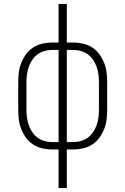

<svg xmlns="http://www.w3.org/2000/svg" viewBox="-20 -755 640 980"><path d="M279 205V8H245Q220 8 195 2Q170 -4 149 -17.5Q128 -31 113 -51.5Q98 -72 88.5 -96Q79 -120 76 -145Q73 -170 73 -195V-335Q73 -360 76 -385Q79 -410 88.5 -434Q98 -458 113 -478.5Q128 -499 149 -512.5Q170 -526 195 -532Q220 -538 245 -538H279V-735H321V-538H355Q380 -538 405 -532Q430 -526 451 -512.5Q472 -499 487 -478.5Q502 -458 511.5 -434Q521 -410 524 -385Q527 -360 527 -335V-195Q527 -170 524 -145Q521 -120 511.5 -96Q502 -72 487 -51.5Q472 -31 451 -17.5Q430 -4 405 2Q380 8 355 8H321V205ZM245 -30H279V-500H245Q225 -500 206 -494.5Q187 -489 171 -477Q155 -465 144 -448.5Q133 -432 126.5 -413Q120 -394 117.5 -374.5Q115 -355 115 -335V-195Q115 -175 117.5 -155.5Q120 -136 126.5 -117Q133 -98 144 -81.5Q155 -65 171 -53Q187 -41 206 -35.5Q225 -30 245 -30ZM355 -30Q375 -30 394 -35.5Q413 -41 429 -53Q445 -65 456 -81.5Q467 -98 473.5 -117Q480 -136 482.5 -155.5Q485 -175 485 -195V-335Q485 -355 482.5 -374.5Q480 -394 473.5 -413Q467 -432 456 -448.5Q445 -465 429 -477Q413 -489 394 -494.5Q375 -500 355 -500H321V-30Z"/></svg>

Font: Iosevka Curly XLtEx
Style: Regular
Weight: 200
Width: 7
Monospace: yes
Designer: Belleve Invis
Foundry: Belleve Invis
Version: Version 11.1.0; ttfautohint (v1.8.3)